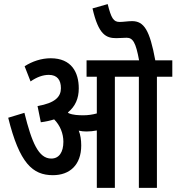

<svg xmlns="http://www.w3.org/2000/svg" viewBox="-20 -916 860 936"><path d="M376 -207C376 -235 372 -259 364 -279C377 -276 390 -275 402 -275C419 -275 436 -277 452 -280V0H540V-542H657V0H745V-542H820V-622H737C710 -769 682 -813 624 -813C604 -813 582 -809 563 -809C533 -809 522 -828 505 -896L431 -875C460 -747 497 -730 547 -730C563 -730 584 -732 597 -732C628 -732 642 -709 658 -622H402V-542H452V-363C430 -357 408 -354 387 -354C363 -354 336 -355 315 -364C313 -365 312 -367 311 -368C347 -397 364 -436 364 -485C364 -563 329 -632 227 -632C182 -632 137 -617 100 -593L129 -519C159 -540 189 -551 218 -551C259 -551 277 -526 277 -486C277 -445 250 -414 163 -399L179 -320C203 -323 225 -328 244 -334C273 -305 289 -265 289 -225C289 -174 268 -143 230 -143C168 -143 135 -221 99 -366L20 -342C75 -120 139 -62 238 -62C320 -62 376 -112 376 -207Z"/></svg>

Font: Noto Sans Devanagari ExtraCondensed Medium
Style: Regular
Weight: 500
Width: 2
Designer: Jelle Bosma - Monotype Design Team
Foundry: Monotype Imaging Inc.
Version: Version 2.004